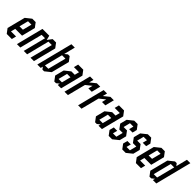

<svg xmlns="http://www.w3.org/2000/svg" viewBox="316 -1998 3329 3329"><g transform="rotate(45 1980.5 -333.5)"><path d="M270.8 -83.3 250 0H125L62.5 -83.3L147.5 -416.7L251.7 -500H335L397.5 -416.7L334.2 -166.7H167.5L145.8 -83.3ZM188.3 -250H271.7L314.2 -416.7H230.8Z M458.3 0H375L501.7 -500H668.3L689.2 -416.7L751.7 -500H835L897.5 -416.7L791.7 0H708.3L814.2 -416.7H730.8L625 0H541.7L647.5 -416.7H564.2Z M979.2 -83.3H1062.5L1147.5 -416.7H1064.2ZM875 0 1044.2 -666.7H1127.5L1075 -458.3L1126.7 -500H1168.3L1230.8 -416.7L1145.8 -83.3L1041.7 0H1000L969.2 -41.7L958.3 0Z M1312.5 -83.3H1395.8L1438.3 -250H1355ZM1291.7 0 1229.2 -83.3 1271.7 -250 1376.7 -333.3H1460L1480.8 -416.7H1355.8L1376.7 -500H1501.7L1564.2 -416.7L1458.3 0H1375L1385.8 -41.7L1333.3 0Z M1814.2 -416.7 1710 -333.3 1625 0H1541.7L1668.3 -500H1751.7L1730.8 -416.7L1835 -500H1918.3L1876.7 -333.3H1793.3Z M2147.5 -416.7 2043.3 -333.3 1958.3 0H1875L2001.7 -500H2085L2064.2 -416.7L2168.3 -500H2251.7L2210 -333.3H2126.7Z M2312.5 -83.3H2395.8L2438.3 -250H2355ZM2291.7 0 2229.2 -83.3 2271.7 -250 2376.7 -333.3H2460L2480.8 -416.7H2355.8L2376.7 -500H2501.7L2564.2 -416.7L2458.3 0H2375L2385.8 -41.7L2333.3 0Z M2562.5 -83.3 2584.2 -166.7H2667.5L2645.8 -83.3H2729.2L2760.8 -208.3H2677.5L2615.8 -291.7L2647.5 -416.7L2751.7 -500H2835L2897.5 -416.7L2876.7 -333.3H2793.3L2814.2 -416.7H2730.8L2699.2 -291.7H2782.5L2844.2 -208.3L2812.5 -83.3L2708.3 0H2625Z M2895.8 -83.3 2917.5 -166.7H3000.8L2979.2 -83.3H3062.5L3094.2 -208.3H3010.8L2949.2 -291.7L2980.8 -416.7L3085 -500H3168.3L3230.8 -416.7L3210 -333.3H3126.7L3147.5 -416.7H3064.2L3032.5 -291.7H3115.8L3177.5 -208.3L3145.8 -83.3L3041.7 0H2958.3Z M3437.5 -83.3 3416.7 0H3291.7L3229.2 -83.3L3314.2 -416.7L3418.3 -500H3501.7L3564.2 -416.7L3500.8 -166.7H3334.2L3312.5 -83.3ZM3355 -250H3438.3L3480.8 -416.7H3397.5Z M3729.2 -83.3 3814.2 -416.7H3730.8L3645.8 -83.3ZM3791.7 0H3708.3L3719.2 -41.7L3666.7 0H3625L3562.5 -83.3L3647.5 -416.7L3751.7 -500H3793.3L3825 -458.3L3877.5 -666.7H3960.8Z"/></g></svg>

Font: Yulong
Style: Italic
Weight: 400
Italic angle: -14.25°
Designer: GGBotNet
Foundry: f0n7.com
Version: 1.00